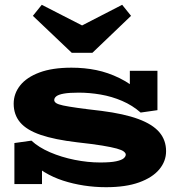

<svg xmlns="http://www.w3.org/2000/svg" viewBox="-20 -766 746 800"><path d="M422 14Q375 14 329.5 7Q284 0 242.5 -13.5Q201 -27 165.5 -48.5Q130 -70 102 -100L155 -117V1H40V-170L111 -180Q141 -152 188.5 -131.5Q236 -111 291 -100Q346 -89 397 -89Q441 -89 464 -94Q487 -99 495.5 -106.5Q504 -114 504 -122Q504 -128 496 -134.5Q488 -141 466.5 -147Q445 -153 405.5 -159.5Q366 -166 302 -173Q208 -184 149.5 -204Q91 -224 64 -256Q37 -288 37 -334Q37 -376 64 -410Q91 -444 144.5 -464Q198 -484 278 -484Q332 -484 381 -474Q430 -464 478 -440.5Q526 -417 573 -375L521 -349V-471H636V-307L566 -297Q532 -327 489 -345.5Q446 -364 399.5 -372Q353 -380 308 -380Q268 -380 246 -376Q224 -372 215 -365Q206 -358 206 -349Q206 -342 214 -336.5Q222 -331 243 -326.5Q264 -322 303 -316.5Q342 -311 403 -304Q497 -292 556.5 -270Q616 -248 644 -215Q672 -182 672 -136Q672 -94 643.5 -60Q615 -26 559.5 -6Q504 14 422 14ZM489 -746 526 -700 365 -546H279L117 -700L154 -746L322 -660Z"/></svg>

Font: BioRhyme SemiExpanded ExtraBold
Style: Regular
Weight: 800
Width: 6
Designer: Aoife Mooney
Foundry: Aoife Mooney Type
Version: Version 1.600;gftools[0.9.33]